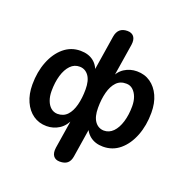

<svg xmlns="http://www.w3.org/2000/svg" viewBox="-154 -855 1147 1185"><g transform="rotate(20 419.0 -262.5)"><path d="M365 188Q336 188 322.5 169Q309 150 314 115L347 -93H356Q333 -38 295.5 -14Q258 10 213 10Q163 10 125 -16.5Q87 -43 65.5 -91Q44 -139 44 -202Q44 -285 70.5 -352.5Q97 -420 144 -459.5Q191 -499 253 -499Q306 -499 340 -472Q374 -445 384 -396H371L411 -649Q416 -681 434 -697Q452 -713 483 -713Q512 -713 526 -694.5Q540 -676 535 -641L496 -396H482Q505 -452 542 -475.5Q579 -499 624 -499Q675 -499 713 -472.5Q751 -446 772.5 -399Q794 -352 794 -288Q794 -205 767.5 -137Q741 -69 694 -29.5Q647 10 584 10Q532 10 497.5 -17.5Q463 -45 453 -94L472 -93L437 128Q432 159 414.5 173.5Q397 188 365 188ZM250 -84Q290 -84 314.5 -110Q339 -136 351 -182Q363 -228 363 -285Q363 -343 341 -373.5Q319 -404 283 -405Q247 -406 221.5 -379.5Q196 -353 182.5 -307.5Q169 -262 169 -204Q169 -170 179 -143Q189 -116 207 -100.5Q225 -85 250 -84ZM555 -85Q590 -85 615.5 -111Q641 -137 655 -183Q669 -229 669 -286Q669 -320 659 -346.5Q649 -373 631 -389Q613 -405 588 -405Q548 -406 523 -379.5Q498 -353 486 -307.5Q474 -262 474 -205Q474 -147 496 -116.5Q518 -86 555 -85Z"/></g></svg>

Font: Nunito ExtraLight
Style: Italic
Weight: 200
Italic angle: -9°
Designer: Vernon Adams
Foundry: Vernon Adams
Version: Version 3.602